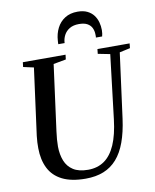

<svg xmlns="http://www.w3.org/2000/svg" viewBox="-104 -1062 931 1151"><g transform="rotate(-10 361.5 -487.0)"><path d="M655.5 -700.5 603 -306Q592 -224.5 570.2 -165Q548.5 -105.5 514.5 -66.8Q480.5 -28 433.2 -9Q386 10 324 10Q236.5 10 181.5 -17.8Q126.5 -45.5 100.8 -97Q75 -148.5 74.5 -219Q74.5 -236.5 75.2 -255.2Q76 -274 78.5 -293.5L133 -700.5L69.5 -714.5L73 -743H333L329.5 -714.5L253 -700.5L199.5 -300Q196 -274.5 194.2 -251.5Q192.5 -228.5 192.5 -208Q193 -159.5 208 -121.5Q223 -83.5 256.8 -61.8Q290.5 -40 347 -40Q404.5 -40 446 -69Q487.5 -98 513.8 -158Q540 -218 551 -311L597.5 -700L524 -714.5L527 -743H723L720 -714.5ZM448 -984.5Q483 -984.5 507 -972.8Q531 -961 545.5 -941.8Q560 -922.5 566.5 -898.8Q573 -875 573 -850.5Q573 -838.5 571.5 -829.5Q570 -820.5 568 -812.5H530Q530.5 -816 530.8 -820.5Q531 -825 530.5 -833.5Q530 -853.5 521.8 -871Q513.5 -888.5 494.8 -899.2Q476 -910 443.5 -910Q409 -910 386.2 -896.2Q363.5 -882.5 352 -860.2Q340.5 -838 339.5 -812.5H301Q301 -818 301.2 -822.5Q301.5 -827 302 -834Q304.5 -875.5 321.8 -909.8Q339 -944 370.8 -964.2Q402.5 -984.5 448 -984.5Z"/></g></svg>

Font: Merriweather 96pt Medium
Style: Italic
Weight: 500
Italic angle: -7.8°
Version: Version 2.101